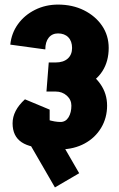

<svg xmlns="http://www.w3.org/2000/svg" viewBox="-20 -695 520 839"><path d="M295 -485Q295 -515 278.5 -532Q262 -549 233 -549V-675Q297 -675 347 -650Q397 -625 426 -582.5Q455 -540 455 -485ZM244 -42V-162Q267 -162 279.5 -182.5Q292 -203 292 -234H448Q448 -180 422 -136.5Q396 -93 350 -68Q304 -43 244 -42ZM183 -295 193 -422H224V-295ZM178 -479 25 -500Q30 -550 58.5 -589.5Q87 -629 133 -652Q179 -675 234 -675V-549Q208 -549 193 -530.5Q178 -512 178 -479ZM448 -233H292Q292 -259 272 -277Q252 -295 223 -295V-418Q288 -418 338.5 -394Q389 -370 418.5 -328Q448 -286 448 -233ZM455 -486Q455 -427 427.5 -384Q400 -341 348 -318.5Q296 -296 223 -296V-422Q257 -422 276 -439Q295 -456 295 -486ZM245 -42Q234 -42 219 -43.5Q204 -45 187 -48V-172Q204 -167 218 -164.5Q232 -162 245 -162ZM220 124 83 -113 189 -175 326 62ZM35 -156H161Q161 -139 168.5 -129.5Q176 -120 197 -120V-47Q114 -47 74.5 -73.5Q35 -100 35 -156ZM89 -261 188 -216Q161 -179 161 -156H35Q35 -212 89 -261ZM89 -261 197 -216V-102H89Z"/></svg>

Font: Akshar Light
Style: Regular
Weight: 300
Designer: Tall Chai
Foundry: Tall Chai
Version: Version 1.100